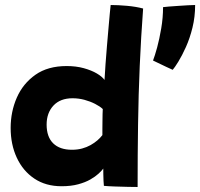

<svg xmlns="http://www.w3.org/2000/svg" viewBox="-20 -743 798 766"><path d="M394.5 -1.5Q393.5 -8.5 393 -21.5Q392.5 -34.5 392.2 -48.2Q392 -62 392 -70.5Q386 -62 373.2 -50.2Q360.5 -38.5 340.5 -27Q320.5 -15.5 292 -7.8Q263.5 0 225.5 0Q162.5 0 117 -30.5Q71.5 -61 47 -113.8Q22.5 -166.5 22.5 -232.5Q22.5 -297.5 47.2 -353.8Q72 -410 121.5 -444.8Q171 -479.5 246 -479.5Q283.5 -479.5 314.2 -471Q345 -462.5 366.5 -449.8Q388 -437 397 -424Q398.5 -451.5 401 -487.2Q403.5 -523 406.8 -560.8Q410 -598.5 413 -632.5Q416 -666.5 418.2 -690.8Q420.5 -715 421.5 -723Q450.5 -723 486.8 -719.8Q523 -716.5 551 -709Q542.5 -594.5 537.5 -480.2Q532.5 -366 530.8 -246.8Q529 -127.5 529 3Q517.5 3 491.2 2.5Q465 2 437.5 1Q410 0 394.5 -1.5ZM267 -145.5Q289 -145.5 307.5 -150.5Q326 -155.5 341.5 -164.2Q357 -173 368.8 -183.2Q380.5 -193.5 388.5 -204Q388.5 -214 388.5 -228.8Q388.5 -243.5 388.8 -258.5Q389 -273.5 389.2 -287Q389.5 -300.5 390 -308Q379 -318.5 359.5 -328.5Q340 -338.5 316.8 -344.8Q293.5 -351 269.5 -351Q220.5 -351 193.2 -321.8Q166 -292.5 166 -246Q166 -197 192.2 -171.2Q218.5 -145.5 267 -145.5ZM758.5 -723Q758.5 -676 748 -633.2Q737.5 -590.5 721.8 -555.5Q706 -520.5 691.5 -497Q677 -473.5 669 -464.5Q661.5 -467.5 644.2 -475.8Q627 -484 610.8 -491.8Q594.5 -499.5 590.5 -501.5Q597.5 -519.5 606.8 -553.2Q616 -587 623.2 -629.5Q630.5 -672 630.5 -714.5Q636.5 -715.5 653.2 -716.8Q670 -718 690.8 -719.5Q711.5 -721 730.2 -722Q749 -723 758.5 -723Z"/></svg>

Font: Grandstander Thin
Style: Bold
Weight: 700
Version: Version 1.200